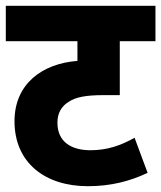

<svg xmlns="http://www.w3.org/2000/svg" viewBox="-20 -642 556 662"><path d="M516 -500V-622H0V-500H247V-432C127 -423 30 -354 30 -224C30 -82 134 0 283 0C362 0 427 -17 489 -46L444 -167C396 -140 349 -124 292 -124C227 -124 178 -152 178 -219C178 -252 192 -276 217 -291C241 -307 275 -314 338 -314H393V-500Z"/></svg>

Font: Noto Sans SemiCondensed ExtraBold
Style: Italic
Weight: 800
Width: 4
Italic angle: -12°
Designer: Monotype Design Team
Foundry: Monotype Imaging Inc.
Version: Version 2.013